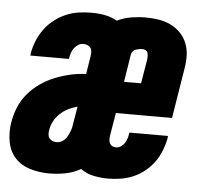

<svg xmlns="http://www.w3.org/2000/svg" viewBox="-47 -585 692 640"><g transform="rotate(5 298.5 -265.0)"><path d="M139 8Q107 8 76.5 -1Q46 -10 26 -31.5Q6 -53 0 -84.5Q-6 -116 -1 -148Q3 -174 13 -199.5Q23 -225 41 -246.5Q59 -268 82 -284Q105 -300 130 -310Q155 -320 181.5 -326Q208 -332 234 -333L244 -396Q245 -403 244.5 -410Q244 -417 240 -422Q236 -427 229.5 -429.5Q223 -432 216 -432Q207 -432 199 -427Q191 -422 185.5 -414.5Q180 -407 177 -398.5Q174 -390 173 -381Q173 -380 172.5 -379.5Q172 -379 172 -378H43Q44 -380 44 -382Q44 -384 44 -386Q48 -408 56.5 -428.5Q65 -449 78 -467Q91 -485 109.5 -499.5Q128 -514 149 -523Q170 -532 191.5 -535Q213 -538 234 -538Q257 -538 279 -534Q301 -530 320 -519Q343 -530 367.5 -534Q392 -538 416 -538Q438 -538 459.5 -534.5Q481 -531 499.5 -522Q518 -513 532.5 -498Q547 -483 554.5 -463.5Q562 -444 562.5 -422.5Q563 -401 559 -379L532 -212H344L331 -134Q330 -127 330.5 -120.5Q331 -114 334 -108.5Q337 -103 342.5 -100.5Q348 -98 355 -98Q363 -98 370.5 -103Q378 -108 383 -115.5Q388 -123 390.5 -131.5Q393 -140 394 -148Q394 -149 394.5 -149.5Q395 -150 395 -151H524Q523 -149 523 -147Q523 -145 523 -143Q519 -122 511 -101.5Q503 -81 490 -63Q477 -45 459 -30.5Q441 -16 421 -7.5Q401 1 379.5 4.5Q358 8 337 8Q312 8 288 3Q264 -2 245 -16Q220 -2 193 3Q166 8 139 8ZM362 -318H419L432 -396Q433 -402 433 -408.5Q433 -415 431.5 -420.5Q430 -426 425 -429Q420 -432 414 -432Q408 -432 402.5 -431Q397 -430 391.5 -428Q386 -426 382 -421.5Q378 -417 377 -412ZM156 -98Q164 -98 171 -101.5Q178 -105 183.5 -111Q189 -117 192.5 -124Q196 -131 199 -138.5Q202 -146 203.5 -153.5Q205 -161 206 -169L215 -222Q199 -218 184 -210.5Q169 -203 156.5 -191Q144 -179 136.5 -164Q129 -149 127 -133Q126 -126 127 -119Q128 -112 132 -107.5Q136 -103 142.5 -100.5Q149 -98 156 -98Z"/></g></svg>

Font: Iosevka Curly Slab HvExObl
Style: Regular
Weight: 900
Width: 7
Italic angle: -9°
Monospace: yes
Designer: Belleve Invis
Foundry: Belleve Invis
Version: Version 11.1.0; ttfautohint (v1.8.3)